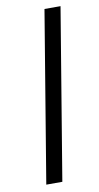

<svg xmlns="http://www.w3.org/2000/svg" viewBox="-85 -767 416 806"><g transform="rotate(-10 123.5 -364.0)"><path d="M233.9 -727.5 113.3 0H44.9L165.5 -727.5Z"/></g></svg>

Font: Inter 20pt Light
Style: Italic
Weight: 300
Italic angle: -9.3988°
Version: Version 4.001;git-66647c0bb